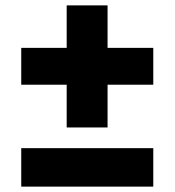

<svg xmlns="http://www.w3.org/2000/svg" viewBox="-20 -694 649 714"><path d="M550 -143H59V0H550ZM550 -516H380V-674H228V-516H59V-379H228V-220H380V-379H550Z"/></svg>

Font: Montserrat-Alt1 ExtBd
Style: Regular
Weight: 800
Designer: Differentunic
Foundry: Differentunic
Version: Version 7.222